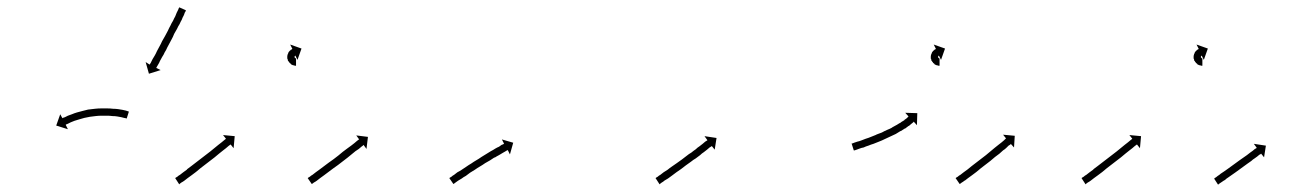

<svg xmlns="http://www.w3.org/2000/svg" viewBox="-20 -570 3590 526"><path d="M325 -246Q325 -246 325 -246Q325 -246 325 -246Q325 -246 325 -246Q325 -246 325 -246Q323 -246 320 -247Q320 -247 320 -247Q320 -247 320 -247Q320 -247 320 -247Q320 -247 320 -247Q317 -248 312 -249Q312 -249 312 -249Q312 -249 312 -249Q312 -249 312 -249Q312 -249 312 -249Q307 -250 301 -251Q301 -251 301 -251Q301 -251 301 -251Q301 -251 301 -251Q301 -251 301 -251Q295 -252 288 -252Q288 -252 288 -252Q288 -252 288 -252Q288 -252 288 -252Q288 -252 288 -252Q281 -253 274 -253Q274 -253 274 -253Q274 -253 274 -253Q274 -253 274 -253Q274 -253 274 -253Q266 -253 258 -253Q258 -253 258 -253Q258 -253 258 -253Q258 -253 258 -253Q258 -253 258 -253Q250 -253 242 -252Q242 -252 242 -252Q242 -252 242 -252Q242 -252 242 -252Q242 -252 242 -252Q234 -251 226 -250Q226 -250 226 -250Q226 -250 226 -250Q226 -250 226 -250Q226 -250 226 -250Q218 -248 211 -247Q211 -247 211 -247Q211 -247 211 -247Q211 -247 211 -247Q211 -247 211 -247Q204 -245 197 -243Q197 -243 197 -243Q197 -243 197 -243Q197 -243 197 -243Q197 -243 197 -243Q190 -241 184 -239Q184 -239 184 -239Q184 -239 184 -239Q184 -239 184 -239Q184 -239 184 -239Q179 -237 174 -235Q174 -235 174 -235Q174 -235 174 -235Q174 -235 174 -235Q174 -235 174 -235Q170 -233 166 -231Q166 -231 166 -231Q166 -231 166 -231Q166 -231 166 -231Q166 -231 166 -231Q163 -230 161 -229Q161 -229 161 -229Q161 -229 161 -229Q161 -229 161 -229Q161 -229 161 -229Q160 -228 160 -228L166 -216L134 -226L145 -257L151 -246Q151 -246 152 -247Q152 -247 152 -247Q152 -247 152 -247Q152 -247 152 -247Q152 -247 152 -247Q155 -248 158 -249Q158 -249 158 -249Q158 -249 158 -249Q158 -249 158 -249Q158 -249 158 -249Q162 -251 166 -253Q166 -253 166 -253Q166 -253 166 -253Q166 -253 166 -253Q166 -253 166 -253Q171 -255 177 -257Q177 -257 177 -257Q177 -257 177 -257Q177 -257 177 -257Q177 -257 177 -257Q184 -260 191 -262Q191 -262 191 -262Q191 -262 191 -262Q191 -262 191 -262Q191 -262 191 -262Q198 -264 206 -266Q206 -266 206 -266Q206 -266 206 -266Q206 -266 206 -266Q206 -266 206 -266Q214 -268 222 -270Q222 -270 222.5 -270Q223 -270 223 -270Q223 -270 223 -270Q223 -270 223 -270Q231 -271 240 -272Q240 -272 240 -272Q240 -272 240 -272Q240 -272 240 -272Q240 -272 240 -272Q249 -273 257 -273Q257 -273 257 -273Q257 -273 257 -273Q257 -273 257 -273Q257 -273 257 -273Q266 -273 274 -273Q274 -273 274 -273Q274 -273 274 -273Q274 -273 274 -273Q274 -273 274 -273Q282 -273 290 -272Q290 -272 290 -272Q290 -272 290 -272Q290 -272 290 -272Q290 -272 290 -272Q297 -272 304 -271Q304 -271 304 -271Q304 -271 304 -271Q304 -271 304 -271Q304 -271 304 -271Q310 -270 316 -269Q316 -269 316 -269Q316 -269 316 -269Q316 -269 316 -269Q316 -269 316 -269Q321 -268 325 -267Q325 -267 325 -267Q325 -267 325 -267Q325 -267 325 -267Q325 -267 325 -267Q329 -266 331 -265Q331 -265 331 -265Q331 -265 331 -265Q331 -265 331 -265Q331 -265 331 -265Q332 -265 333 -264L327 -245Q326 -246 325 -246ZM489 -540Q488 -538 486 -535Q485 -531 483 -527Q480 -522 478 -516Q475 -511 472 -504Q468 -498 465 -491Q461 -484 457 -477Q454 -469 450 -462Q446 -455 442 -447Q438 -440 435 -433Q431 -427 428 -420Q424 -414 421 -408Q418 -403 416 -398Q414 -394 412 -391Q410 -388 409 -386Q409 -385 408 -384L420 -378L388 -368L379 -400L390 -393Q391 -395 391 -395Q393 -397 394 -400Q396 -404 398 -408Q401 -413 404 -418Q407 -423 410 -430Q413 -436 417 -443Q421 -450 424 -457Q428 -464 432 -471Q436 -479 440 -486Q443 -493 447 -500Q450 -507 454 -513Q457 -520 460 -525Q462 -531 464 -535Q466 -539 468 -543Q469 -546 470 -548Q471 -549 471 -550L489 -542Q489 -541 489 -540Z M461 -83Q463 -84 466 -86Q469 -89 473 -91Q477 -94 482 -98Q487 -102 493 -106H492Q498 -110 504 -115Q511 -120 517 -125Q524 -130 530 -135Q537 -140 543 -145Q549 -150 556 -155Q562 -160 567 -164Q573 -169 578 -173Q582 -176 587 -180Q590 -183 593 -185Q596 -187 598 -189Q598 -189 599 -190L591 -200L623 -197L620 -164L612 -174Q611 -174 610 -173Q608 -172 606 -170Q603 -167 599 -164Q595 -161 590 -157Q585 -153 580 -149Q574 -144 568 -139Q562 -134 555 -129Q549 -124 542 -119Q536 -114 529 -109Q523 -104 517 -99Q510 -94 505 -90Q499 -86 494 -82Q489 -78 485 -75Q481 -72 477 -70Q475 -68 473 -67Q472 -66 471 -65L460 -82Q460 -82 461 -83ZM790 -390Q790 -390 790 -390Q790 -390 790 -390Q790 -390 790 -390Q790 -390 790 -390Q789 -390 788 -390Q788 -390 788 -390Q788 -390 788 -390Q788 -390 788 -390Q788 -390 788 -390Q787 -390 785 -391Q785 -391 785 -391Q785 -391 785 -391Q785 -391 785 -391Q785 -391 785 -391Q783 -391 781 -392Q781 -392 781 -392Q781 -392 781 -392Q781 -392 781 -392Q781 -392 781 -392Q779 -393 777 -394Q777 -394 777 -394Q777 -394 777 -395Q777 -395 777 -395Q777 -395 777 -395Q775 -396 773 -398Q773 -398 773 -398Q773 -398 773 -398Q773 -398 773 -398.5Q773 -399 773 -399Q771 -400 770 -403Q770 -403 770 -403Q770 -403 770 -403Q770 -403 769.5 -403Q769 -403 769 -403Q768 -406 768 -408Q768 -408 768 -408.5Q768 -409 768 -409Q768 -409 767.5 -409Q767 -409 767 -409Q767 -412 767 -414Q767 -414 767 -414.5Q767 -415 767 -415Q767 -415 767 -415Q767 -415 767 -415Q767 -418 768 -420Q768 -420 768 -420Q768 -420 768 -420Q768 -421 768 -421Q768 -421 768 -421Q769 -423 770 -425Q770 -425 770 -425Q770 -425 770 -426Q770 -426 770 -426Q770 -426 770 -426Q771 -428 772 -429Q772 -429 772.5 -429Q773 -429 773 -430Q773 -430 773 -430Q773 -430 773 -430Q774 -431 775 -432Q775 -432 775.5 -432Q776 -432 776 -432Q776 -433 776 -433Q776 -433 776 -433Q777 -434 778 -434Q778 -434 778 -434Q778 -434 778 -434Q778 -434 778 -434Q778 -434 778 -434Q779 -435 780 -435Q780 -435 780 -435Q780 -435 780 -435Q780 -435 780 -435Q780 -435 780 -435Q780 -436 781 -436L775 -448L806 -437L795 -406L789 -418Q789 -418 789 -418Q789 -418 789 -418Q789 -418 789 -418Q789 -418 789 -418Q789 -418 789 -418Q789 -418 789 -417Q789 -417 789 -417Q789 -417 789 -417Q789 -417 789 -417.5Q789 -418 789 -418Q789 -417 788 -417Q788 -417 788 -417Q788 -417 788 -417Q788 -417 788.5 -417Q789 -417 789 -417Q788 -417 788 -416Q788 -416 788 -416.5Q788 -417 788 -417Q788 -417 788 -417Q788 -417 788 -417Q788 -416 787 -416Q787 -416 787 -416Q787 -416 787 -416Q788 -416 788 -416Q788 -416 788 -416Q787 -416 787 -415Q787 -415 787 -415Q787 -415 787 -415Q787 -415 787 -415.5Q787 -416 787 -416Q787 -415 787 -414Q787 -414 787 -414Q787 -414 787 -414Q787 -414 787 -414.5Q787 -415 787 -415Q787 -414 787 -413Q787 -413 787 -413Q787 -413 787 -413Q787 -413 787 -413Q787 -413 787 -413Q787 -413 788 -412Q788 -412 787.5 -412Q787 -412 787 -412Q787 -412 787 -412.5Q787 -413 787 -413Q788 -412 788 -411Q788 -411 788 -411Q788 -411 788 -411Q788 -411 788 -411.5Q788 -412 788 -412Q788 -411 789 -411Q789 -411 789 -411Q789 -411 789 -411Q789 -411 788.5 -411Q788 -411 788 -411Q789 -411 790 -410Q790 -410 789.5 -410Q789 -410 789 -410Q789 -410 789 -410Q789 -410 789 -410Q790 -410 790 -410Q790 -410 790 -410Q790 -410 790 -410Q790 -410 790 -410Q790 -410 790 -410Q790 -410 791 -410Q791 -410 791 -410Q791 -410 790 -410Q790 -410 790 -410Q790 -410 790 -410Q791 -410 791 -410Q791 -410 791 -410Q791 -410 791 -410Q791 -410 791 -410Q791 -410 791 -410Q791 -410 791 -410V-390Q791 -390 790 -390Z M824 -83Q826 -84 829 -86Q832 -89 836 -91Q840 -94 845 -98Q850 -102 856 -106Q861 -110 868 -115Q874 -120 880 -124Q887 -129 894 -134Q900 -139 907 -144Q913 -149 919 -154Q925 -159 931 -163Q937 -167 942 -171Q947 -175 951 -178Q954 -181 958 -184Q960 -186 962 -187Q963 -188 964 -188L956 -199L988 -195L984 -162L976 -173Q975 -172 974 -171Q972 -170 970 -168Q967 -165 963 -162Q959 -159 954 -156Q949 -152 943 -147Q938 -143 932 -138Q925 -133 919 -128Q912 -123 906 -118Q899 -113 892 -108Q886 -104 880 -99Q873 -94 868 -90Q862 -86 857 -82Q852 -78 848 -75Q844 -72 840 -70Q838 -68 836 -67Q835 -66 834 -66L823 -82Q823 -82 824 -83Z M1212 -83Q1214 -84 1217 -86Q1220 -89 1224 -91Q1228 -94 1233 -98Q1239 -101 1245 -105Q1251 -109 1257 -113Q1264 -118 1271 -122Q1278 -127 1285 -131Q1292 -135 1299 -140Q1306 -144 1312 -148Q1319 -152 1325 -156Q1331 -159 1337 -163Q1342 -166 1347 -168Q1351 -171 1354 -173Q1357 -174 1359 -175Q1360 -176 1361 -176L1355 -188L1386 -179L1377 -147L1371 -159Q1370 -158 1369 -158Q1367 -157 1364 -155Q1361 -153 1357 -151Q1352 -148 1347 -145Q1341 -142 1335 -138V-139Q1329 -135 1323 -131Q1316 -127 1309 -123Q1302 -118 1295 -114Q1288 -110 1281 -105Q1275 -101 1268 -97Q1262 -92 1256 -88Q1250 -85 1245 -81Q1240 -78 1235 -75Q1231 -72 1228 -70Q1226 -68 1224 -67Q1223 -66 1222 -66L1211 -82Q1211 -82 1212 -83Z M1777 -83Q1779 -84 1782 -86Q1785 -89 1789 -91Q1793 -94 1798 -98Q1803 -101 1809 -105Q1815 -110 1821 -114Q1828 -119 1834 -123Q1841 -128 1848 -133Q1854 -138 1861 -143Q1867 -148 1874 -152Q1880 -157 1886 -161Q1891 -166 1896 -169Q1901 -173 1905 -176Q1909 -179 1912 -182Q1915 -184 1917 -185Q1918 -186 1918 -186L1910 -197L1943 -192L1938 -160L1930 -170Q1930 -170 1929 -169Q1927 -168 1924 -166Q1921 -163 1917 -160Q1913 -157 1908 -153Q1903 -150 1898 -145Q1892 -141 1886 -136Q1879 -132 1873 -127Q1866 -122 1859 -117Q1853 -112 1846 -107Q1839 -102 1833 -98Q1827 -93 1821 -89Q1815 -85 1810 -81Q1805 -78 1800 -75Q1797 -72 1793 -70Q1791 -68 1789 -67Q1788 -66 1787 -65L1776 -82Q1776 -82 1777 -83Z M2315 -177Q2317 -178 2320 -179Q2324 -180 2329 -182Q2334 -183 2339 -185Q2339 -185 2339 -185Q2339 -185 2339 -185Q2339 -185 2339 -185Q2339 -185 2339 -185Q2345 -187 2352 -190Q2352 -190 2352 -190Q2352 -190 2352 -190Q2352 -190 2352 -190Q2352 -190 2352 -190Q2359 -192 2366 -195Q2366 -195 2366 -195Q2366 -195 2366 -195Q2366 -195 2366 -195Q2366 -195 2366 -195Q2373 -198 2381 -201Q2381 -201 2381 -201Q2381 -201 2381 -201Q2380 -201 2380 -201Q2380 -201 2380 -201Q2388 -204 2396 -207Q2396 -207 2396 -207Q2396 -207 2396 -207Q2396 -207 2396 -207Q2396 -207 2396 -207Q2403 -211 2410 -214Q2410 -214 2410 -214Q2410 -214 2410 -214Q2410 -214 2410 -214Q2410 -214 2410 -214Q2418 -217 2425 -221Q2425 -221 2425 -221Q2425 -221 2425 -221Q2424 -221 2424 -221Q2424 -221 2424 -221Q2431 -225 2437 -228Q2437 -228 2437 -228Q2437 -228 2437 -228Q2437 -228 2437 -228Q2437 -228 2437 -228Q2443 -232 2449 -235Q2449 -235 2449 -235Q2449 -235 2448 -235Q2448 -235 2448 -235Q2448 -235 2448 -235Q2453 -238 2458 -241Q2458 -241 2458 -241Q2458 -241 2457 -241Q2457 -241 2457 -241Q2457 -241 2457 -241Q2461 -244 2464 -246Q2464 -246 2464 -246Q2464 -246 2464 -246Q2464 -246 2464 -246Q2464 -246 2464 -246Q2466 -248 2468 -250Q2468 -250 2468 -250Q2468 -250 2468 -250Q2468 -250 2468 -250Q2468 -250 2468 -250Q2469 -251 2469 -251L2460 -261L2493 -260L2492 -227L2483 -237Q2483 -236 2482 -235Q2482 -235 2482 -235Q2482 -235 2482 -235Q2482 -235 2482 -235Q2482 -235 2482 -235Q2480 -233 2477 -231Q2477 -231 2477 -231Q2477 -231 2477 -231Q2477 -231 2477 -231Q2477 -231 2477 -231Q2474 -228 2470 -225Q2470 -225 2469.5 -225Q2469 -225 2469 -225Q2469 -225 2469 -225Q2469 -225 2469 -225Q2465 -222 2460 -218Q2460 -218 2459.5 -218Q2459 -218 2459 -218Q2459 -218 2459 -218Q2459 -218 2459 -218Q2454 -215 2448 -211Q2448 -211 2447.5 -211Q2447 -211 2447 -211Q2447 -211 2447 -211Q2447 -211 2447 -211Q2441 -207 2434 -203Q2434 -203 2434 -203Q2434 -203 2434 -203Q2434 -203 2434 -203Q2434 -203 2434 -203Q2427 -200 2419 -196Q2419 -196 2419 -196Q2419 -196 2419 -196Q2419 -196 2419 -196Q2419 -196 2419 -196Q2411 -192 2404 -189Q2404 -189 2404 -189Q2404 -189 2404 -189Q2404 -189 2404 -189Q2404 -189 2404 -189Q2396 -185 2388 -182Q2388 -182 2388 -182Q2388 -182 2388 -182Q2388 -182 2388 -182Q2388 -182 2388 -182Q2380 -179 2373 -176Q2373 -176 2373 -176Q2373 -176 2373 -176Q2373 -176 2373 -176Q2373 -176 2373 -176Q2366 -174 2359 -171Q2359 -171 2359 -171Q2359 -171 2359 -171Q2359 -171 2359 -171Q2359 -171 2359 -171Q2352 -169 2346 -166Q2346 -166 2346 -166Q2346 -166 2346 -166Q2346 -166 2346 -166Q2346 -166 2346 -166Q2340 -165 2335 -163Q2330 -161 2327 -160Q2323 -159 2321 -158Q2320 -158 2319 -158L2313 -177Q2314 -177 2315 -177ZM2553 -390Q2553 -390 2553 -390Q2553 -390 2553 -390Q2553 -390 2553 -390Q2553 -390 2553 -390Q2552 -390 2551 -390Q2551 -390 2551 -390Q2551 -390 2551 -390Q2551 -390 2551 -390Q2551 -390 2551 -390Q2550 -390 2548 -391Q2548 -391 2548 -391Q2548 -391 2548 -391Q2548 -391 2548 -391Q2548 -391 2548 -391Q2546 -391 2544 -392Q2544 -392 2544 -392Q2544 -392 2544 -392Q2544 -392 2544 -392Q2544 -392 2544 -392Q2542 -393 2540 -394Q2540 -394 2540 -394Q2540 -394 2540 -395Q2540 -395 2540 -395Q2540 -395 2540 -395Q2538 -396 2536 -398Q2536 -398 2536 -398Q2536 -398 2536 -398Q2536 -398 2536 -398.5Q2536 -399 2536 -399Q2534 -400 2533 -403Q2533 -403 2533 -403Q2533 -403 2533 -403Q2533 -403 2532.5 -403Q2532 -403 2532 -403Q2531 -406 2531 -408Q2531 -408 2531 -408.5Q2531 -409 2531 -409Q2531 -409 2530.5 -409Q2530 -409 2530 -409Q2530 -412 2530 -414Q2530 -414 2530 -414.5Q2530 -415 2530 -415Q2530 -415 2530 -415Q2530 -415 2530 -415Q2530 -418 2531 -420Q2531 -420 2531 -420Q2531 -420 2531 -420Q2531 -421 2531 -421Q2531 -421 2531 -421Q2532 -423 2533 -425Q2533 -425 2533 -425Q2533 -425 2533 -426Q2533 -426 2533 -426Q2533 -426 2533 -426Q2534 -428 2535 -429Q2535 -429 2535.5 -429Q2536 -429 2536 -430Q2536 -430 2536 -430Q2536 -430 2536 -430Q2537 -431 2538 -432Q2538 -432 2538.5 -432Q2539 -432 2539 -432Q2539 -433 2539 -433Q2539 -433 2539 -433Q2540 -434 2541 -434Q2541 -434 2541 -434Q2541 -434 2541 -434Q2541 -434 2541 -434Q2541 -434 2541 -434Q2542 -435 2543 -435Q2543 -435 2543 -435Q2543 -435 2543 -435Q2543 -435 2543 -435Q2543 -435 2543 -435Q2543 -436 2544 -436L2538 -448L2569 -437L2558 -406L2552 -418Q2552 -418 2552 -418Q2552 -418 2552 -418Q2552 -418 2552 -418Q2552 -418 2552 -418Q2552 -418 2552 -418Q2552 -418 2552 -417Q2552 -417 2552 -417Q2552 -417 2552 -417Q2552 -417 2552 -417.5Q2552 -418 2552 -418Q2552 -417 2551 -417Q2551 -417 2551 -417Q2551 -417 2551 -417Q2551 -417 2551.5 -417Q2552 -417 2552 -417Q2551 -417 2551 -416Q2551 -416 2551 -416.5Q2551 -417 2551 -417Q2551 -417 2551 -417Q2551 -417 2551 -417Q2551 -416 2550 -416Q2550 -416 2550 -416Q2550 -416 2550 -416Q2551 -416 2551 -416Q2551 -416 2551 -416Q2550 -416 2550 -415Q2550 -415 2550 -415Q2550 -415 2550 -415Q2550 -415 2550 -415.5Q2550 -416 2550 -416Q2550 -415 2550 -414Q2550 -414 2550 -414Q2550 -414 2550 -414Q2550 -414 2550 -414.5Q2550 -415 2550 -415Q2550 -414 2550 -413Q2550 -413 2550 -413Q2550 -413 2550 -413Q2550 -413 2550 -413Q2550 -413 2550 -413Q2550 -413 2551 -412Q2551 -412 2550.5 -412Q2550 -412 2550 -412Q2550 -412 2550 -412.5Q2550 -413 2550 -413Q2551 -412 2551 -411Q2551 -411 2551 -411Q2551 -411 2551 -411Q2551 -411 2551 -411.5Q2551 -412 2551 -412Q2551 -411 2552 -411Q2552 -411 2552 -411Q2552 -411 2552 -411Q2552 -411 2551.5 -411Q2551 -411 2551 -411Q2552 -411 2553 -410Q2553 -410 2552.5 -410Q2552 -410 2552 -410Q2552 -410 2552 -410Q2552 -410 2552 -410Q2553 -410 2553 -410Q2553 -410 2553 -410Q2553 -410 2553 -410Q2553 -410 2553 -410Q2553 -410 2553 -410Q2553 -410 2554 -410Q2554 -410 2554 -410Q2554 -410 2553 -410Q2553 -410 2553 -410Q2553 -410 2553 -410Q2554 -410 2554 -410Q2554 -410 2554 -410Q2554 -410 2554 -410Q2554 -410 2554 -410Q2554 -410 2554 -410Q2554 -410 2554 -410V-390Q2554 -390 2553 -390Z M2599 -83Q2601 -84 2604 -86Q2607 -89 2611 -91Q2615 -94 2620 -98Q2625 -102 2631 -106Q2636 -110 2642 -115Q2649 -120 2655 -125Q2662 -130 2668 -135Q2675 -140 2681 -145Q2687 -150 2693 -155Q2699 -160 2705 -165Q2710 -169 2715 -173Q2720 -177 2724 -180Q2727 -183 2731 -186Q2733 -188 2735 -190Q2736 -190 2736 -191L2728 -201L2760 -198L2758 -166L2749 -176Q2749 -175 2748 -174Q2746 -173 2743 -171Q2740 -168 2737 -165Q2733 -161 2728 -158Q2723 -154 2718 -149Q2712 -144 2706 -140Q2700 -135 2693 -129Q2687 -124 2680 -119Q2674 -114 2667 -109Q2661 -104 2655 -99Q2648 -94 2643 -90Q2637 -86 2632 -82Q2627 -78 2623 -75H2622Q2619 -72 2615 -70Q2613 -68 2611 -67Q2610 -66 2609 -66L2598 -82Q2598 -82 2599 -83Z M2944 -83Q2946 -84 2949 -86Q2952 -89 2956 -91Q2960 -94 2965 -98Q2970 -102 2976 -106H2975Q2981 -110 2987 -115Q2994 -120 3000 -125Q3007 -130 3013 -135Q3020 -140 3026 -145Q3032 -150 3039 -155Q3045 -160 3050 -164Q3056 -169 3061 -173Q3065 -176 3070 -180Q3073 -183 3076 -185Q3079 -187 3081 -189Q3081 -189 3082 -190L3074 -200L3106 -197L3103 -164L3095 -174Q3094 -174 3093 -173Q3091 -172 3089 -170Q3086 -167 3082 -164Q3078 -161 3073 -157Q3068 -153 3063 -149Q3057 -144 3051 -139Q3045 -134 3038 -129Q3032 -124 3025 -119Q3019 -114 3012 -109Q3006 -104 3000 -99Q2993 -94 2988 -90Q2982 -86 2977 -82Q2972 -78 2968 -75Q2964 -72 2960 -70Q2958 -68 2956 -67Q2955 -66 2954 -65L2943 -82Q2943 -82 2944 -83ZM3273 -390Q3273 -390 3273 -390Q3273 -390 3273 -390Q3273 -390 3273 -390Q3273 -390 3273 -390Q3272 -390 3271 -390Q3271 -390 3271 -390Q3271 -390 3271 -390Q3271 -390 3271 -390Q3271 -390 3271 -390Q3270 -390 3268 -391Q3268 -391 3268 -391Q3268 -391 3268 -391Q3268 -391 3268 -391Q3268 -391 3268 -391Q3266 -391 3264 -392Q3264 -392 3264 -392Q3264 -392 3264 -392Q3264 -392 3264 -392Q3264 -392 3264 -392Q3262 -393 3260 -394Q3260 -394 3260 -394Q3260 -394 3260 -395Q3260 -395 3260 -395Q3260 -395 3260 -395Q3258 -396 3256 -398Q3256 -398 3256 -398Q3256 -398 3256 -398Q3256 -398 3256 -398.5Q3256 -399 3256 -399Q3254 -400 3253 -403Q3253 -403 3253 -403Q3253 -403 3253 -403Q3253 -403 3252.5 -403Q3252 -403 3252 -403Q3251 -406 3251 -408Q3251 -408 3251 -408.5Q3251 -409 3251 -409Q3251 -409 3250.5 -409Q3250 -409 3250 -409Q3250 -412 3250 -414Q3250 -414 3250 -414.5Q3250 -415 3250 -415Q3250 -415 3250 -415Q3250 -415 3250 -415Q3250 -418 3251 -420Q3251 -420 3251 -420Q3251 -420 3251 -420Q3251 -421 3251 -421Q3251 -421 3251 -421Q3252 -423 3253 -425Q3253 -425 3253 -425Q3253 -425 3253 -426Q3253 -426 3253 -426Q3253 -426 3253 -426Q3254 -428 3255 -429Q3255 -429 3255.5 -429Q3256 -429 3256 -430Q3256 -430 3256 -430Q3256 -430 3256 -430Q3257 -431 3258 -432Q3258 -432 3258.5 -432Q3259 -432 3259 -432Q3259 -433 3259 -433Q3259 -433 3259 -433Q3260 -434 3261 -434Q3261 -434 3261 -434Q3261 -434 3261 -434Q3261 -434 3261 -434Q3261 -434 3261 -434Q3262 -435 3263 -435Q3263 -435 3263 -435Q3263 -435 3263 -435Q3263 -435 3263 -435Q3263 -435 3263 -435Q3263 -436 3264 -436L3258 -448L3289 -437L3278 -406L3272 -418Q3272 -418 3272 -418Q3272 -418 3272 -418Q3272 -418 3272 -418Q3272 -418 3272 -418Q3272 -418 3272 -418Q3272 -418 3272 -417Q3272 -417 3272 -417Q3272 -417 3272 -417Q3272 -417 3272 -417.5Q3272 -418 3272 -418Q3272 -417 3271 -417Q3271 -417 3271 -417Q3271 -417 3271 -417Q3271 -417 3271.5 -417Q3272 -417 3272 -417Q3271 -417 3271 -416Q3271 -416 3271 -416.5Q3271 -417 3271 -417Q3271 -417 3271 -417Q3271 -417 3271 -417Q3271 -416 3270 -416Q3270 -416 3270 -416Q3270 -416 3270 -416Q3271 -416 3271 -416Q3271 -416 3271 -416Q3270 -416 3270 -415Q3270 -415 3270 -415Q3270 -415 3270 -415Q3270 -415 3270 -415.5Q3270 -416 3270 -416Q3270 -415 3270 -414Q3270 -414 3270 -414Q3270 -414 3270 -414Q3270 -414 3270 -414.5Q3270 -415 3270 -415Q3270 -414 3270 -413Q3270 -413 3270 -413Q3270 -413 3270 -413Q3270 -413 3270 -413Q3270 -413 3270 -413Q3270 -413 3271 -412Q3271 -412 3270.5 -412Q3270 -412 3270 -412Q3270 -412 3270 -412.5Q3270 -413 3270 -413Q3271 -412 3271 -411Q3271 -411 3271 -411Q3271 -411 3271 -411Q3271 -411 3271 -411.5Q3271 -412 3271 -412Q3271 -411 3272 -411Q3272 -411 3272 -411Q3272 -411 3272 -411Q3272 -411 3271.5 -411Q3271 -411 3271 -411Q3272 -411 3273 -410Q3273 -410 3272.5 -410Q3272 -410 3272 -410Q3272 -410 3272 -410Q3272 -410 3272 -410Q3273 -410 3273 -410Q3273 -410 3273 -410Q3273 -410 3273 -410Q3273 -410 3273 -410Q3273 -410 3273 -410Q3273 -410 3274 -410Q3274 -410 3274 -410Q3274 -410 3273 -410Q3273 -410 3273 -410Q3273 -410 3273 -410Q3274 -410 3274 -410Q3274 -410 3274 -410Q3274 -410 3274 -410Q3274 -410 3274 -410Q3274 -410 3274 -410Q3274 -410 3274 -410V-390Q3274 -390 3273 -390Z M3307 -81Q3308 -83 3311 -84Q3313 -86 3316 -88Q3321 -91 3324 -94Q3329 -97 3333 -100Q3338 -104 3343 -107Q3348 -111 3354 -115Q3359 -119 3365 -123Q3370 -127 3376 -131Q3381 -134 3386 -138Q3391 -142 3396 -145Q3401 -149 3405 -152Q3409 -155 3412 -157Q3415 -160 3418 -162Q3420 -163 3422 -164Q3422 -165 3423 -165L3415 -176L3448 -171L3443 -139L3435 -149Q3434 -149 3434 -148Q3432 -147 3430 -146Q3427 -144 3424 -141Q3421 -139 3417 -136Q3412 -133 3408 -129Q3403 -126 3398 -122Q3393 -118 3387 -114Q3382 -110 3376 -106Q3371 -102 3365 -98Q3360 -95 3355 -91Q3350 -87 3345 -84Q3340 -81 3336 -77Q3332 -75 3328 -72Q3325 -70 3322 -68Q3320 -66 3318 -65Q3318 -65 3317 -64L3306 -81Q3306 -81 3307 -81Z"/></svg>

Font: FRB American Cursive Just Arrows Thin
Style: Italic
Weight: 100
Italic angle: -25°
Version: Version 2.0;Modular Font Editor K font №1